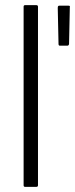

<svg xmlns="http://www.w3.org/2000/svg" viewBox="-20 -728 292 748"><path d="M72 -6V-702Q72 -708 78 -708H121Q128 -708 128 -702V-6Q128 0 121 0H78Q72 0 72 -6ZM213 -550Q211 -550 209.5 -551.5Q208 -553 208 -557L205 -697Q205 -702 206.5 -704Q208 -706 212 -706H246Q251 -706 252 -704Q253 -702 252 -699L249 -556Q248 -553 246.5 -551.5Q245 -550 242 -550Z"/></svg>

Font: Glory Thin Light
Style: Regular
Weight: 300
Version: Version 1.011